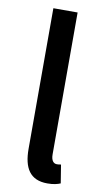

<svg xmlns="http://www.w3.org/2000/svg" viewBox="-91 -840 481 897"><g transform="rotate(10 149.0 -391.5)"><path d="M201 14C230 14 249 9 263 3L249 -84C238 -82 234 -82 229 -82C215 -82 202 -93 202 -124V-797H87V-130C87 -40 118 14 201 14Z"/></g></svg>

Font: Noto Sans CJK SC Medium
Style: Regular
Weight: 500
Designer: Ryoko NISHIZUKA 西塚涼子 (kana, bopomofo & ideographs); Paul D. Hunt (Latin, Greek & Cyrillic); Sandoll Communications 산돌커뮤니
Foundry: Adobe
Version: Version 2.004;hotconv 1.0.118;makeotfexe 2.5.65603